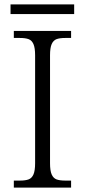

<svg xmlns="http://www.w3.org/2000/svg" viewBox="-20 -855 388 875"><path d="M43 -32H70Q96 -32 110.5 -37.5Q125 -43 132.5 -60Q140 -77 140 -111V-603Q140 -637 132.5 -654Q125 -671 110.5 -676.5Q96 -682 70 -682H43V-714H304V-682H278Q252 -682 237.5 -676.5Q223 -671 215.5 -654Q208 -637 208 -603V-111Q208 -77 215.5 -60Q223 -43 237.5 -37.5Q252 -32 278 -32H304V0H43ZM28 -835H318V-791H28Z"/></svg>

Font: Noto Serif Light
Style: Regular
Weight: 300
Designer: Monotype Design Team
Foundry: Monotype Imaging Inc.
Version: Version 1.001